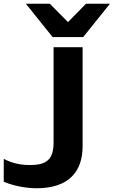

<svg xmlns="http://www.w3.org/2000/svg" viewBox="-221 -825 607 1025"><path d="M220 -573H65V-66C65 25 30 56 -61 56C-118 56 -161 44 -201 23V145C-163 162 -94 180 -26 180C147 180 220 90 220 -44ZM366 -805H238L142 -707L45 -805H-83L60 -627H223Z"/></svg>

Font: Bounded Med
Style: Regular
Weight: 500
Designer: Vlad Churkin
Version: Version 3.0